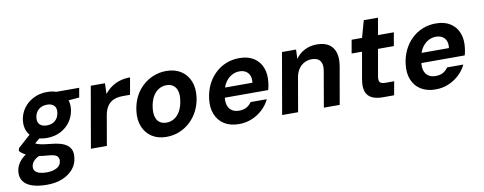

<svg xmlns="http://www.w3.org/2000/svg" viewBox="-103 -1014 4027 1599"><g transform="rotate(-10 1910.5 -214.0)"><path d="M185 232Q112 232 61.5 215Q11 198 -13 164Q-37 130 -31 80Q-26 41 -3 8Q20 -25 60 -51Q100 -77 155 -96L198 -29Q146 -14 121.5 9.5Q97 33 94 61Q91 84 103.5 99.5Q116 115 141 122.5Q166 130 200 130Q252 130 286 111.5Q320 93 324 58Q328 30 311 13.5Q294 -3 236 -7Q186 -10 147.5 -18Q109 -26 81 -36Q53 -46 33.5 -59Q14 -72 3 -86L8 -109L134 -222L229 -191L77 -68L128 -137Q138 -130 148 -124.5Q158 -119 174 -114Q190 -109 215.5 -105Q241 -101 281 -97Q345 -91 384 -73.5Q423 -56 439 -25Q455 6 448 51Q443 101 410.5 141.5Q378 182 321 207Q264 232 185 232ZM252 -152Q191 -152 150 -175.5Q109 -199 91.5 -239.5Q74 -280 80 -331Q87 -387 119 -431.5Q151 -476 202.5 -502.5Q254 -529 319 -529Q381 -529 421.5 -505Q462 -481 479.5 -441Q497 -401 490 -351Q483 -295 451.5 -250Q420 -205 369 -178.5Q318 -152 252 -152ZM270 -255Q313 -255 340.5 -278.5Q368 -302 374 -345Q379 -385 359 -405Q339 -425 300 -425Q259 -425 230 -402Q201 -379 195 -335Q190 -295 211 -275Q232 -255 270 -255ZM387 -422 381 -517H589L575 -437Z M597 0 687 -517H807L804 -426Q829 -459 862 -482Q895 -505 935 -517Q975 -529 1021 -529L996 -386H934Q906 -386 880.5 -380Q855 -374 834 -359Q813 -344 798 -318Q783 -292 776 -254L732 0Z M1235 12Q1163 12 1112.5 -21Q1062 -54 1038.5 -112.5Q1015 -171 1025 -247Q1033 -309 1058.5 -360.5Q1084 -412 1124.5 -449.5Q1165 -487 1216.5 -508Q1268 -529 1327 -529Q1399 -529 1450 -496Q1501 -463 1524.5 -405Q1548 -347 1538 -270Q1530 -209 1504 -157.5Q1478 -106 1437.5 -68Q1397 -30 1346 -9Q1295 12 1235 12ZM1255 -105Q1292 -105 1322.5 -124Q1353 -143 1373 -180Q1393 -217 1400 -269Q1407 -316 1397 -348Q1387 -380 1364 -396Q1341 -412 1308 -412Q1271 -412 1240.5 -393Q1210 -374 1190 -337.5Q1170 -301 1163 -248Q1157 -202 1166.5 -169.5Q1176 -137 1199 -121Q1222 -105 1255 -105Z M1849 12Q1776 12 1725.5 -19.5Q1675 -51 1652 -108Q1629 -165 1639 -241Q1647 -303 1672 -355Q1697 -407 1737.5 -446.5Q1778 -486 1830.5 -507.5Q1883 -529 1944 -529Q2018 -529 2066.5 -497.5Q2115 -466 2136 -411.5Q2157 -357 2148 -287Q2147 -272 2143.5 -256.5Q2140 -241 2136 -225H1732L1746 -308H2017Q2022 -344 2011.5 -369Q2001 -394 1979 -407Q1957 -420 1926 -420Q1892 -420 1861 -403Q1830 -386 1807.5 -353Q1785 -320 1776 -269L1771 -240Q1764 -197 1772.5 -165.5Q1781 -134 1805.5 -116Q1830 -98 1867 -98Q1907 -98 1932 -112.5Q1957 -127 1974 -152H2111Q2089 -105 2049.5 -68Q2010 -31 1959 -9.5Q1908 12 1849 12Z M2214 0 2304 -517H2423L2420 -439Q2449 -480 2495 -504.5Q2541 -529 2600 -529Q2663 -529 2701.5 -503.5Q2740 -478 2754 -430Q2768 -382 2756 -314L2701 0H2567L2619 -301Q2629 -356 2608 -385.5Q2587 -415 2536 -415Q2504 -415 2476 -401Q2448 -387 2428 -359.5Q2408 -332 2400 -293L2349 0Z M3066 0Q3011 0 2974.5 -17.5Q2938 -35 2924 -74Q2910 -113 2921 -177L2961 -404H2873L2893 -517H2981L3021 -660H3141L3116 -517H3250L3230 -404H3096L3056 -176Q3050 -141 3063 -128Q3076 -115 3110 -115H3182L3161 0Z M3511 12Q3438 12 3387.5 -19.5Q3337 -51 3314 -108Q3291 -165 3301 -241Q3309 -303 3334 -355Q3359 -407 3399.5 -446.5Q3440 -486 3492.5 -507.5Q3545 -529 3606 -529Q3680 -529 3728.5 -497.5Q3777 -466 3798 -411.5Q3819 -357 3810 -287Q3809 -272 3805.5 -256.5Q3802 -241 3798 -225H3394L3408 -308H3679Q3684 -344 3673.5 -369Q3663 -394 3641 -407Q3619 -420 3588 -420Q3554 -420 3523 -403Q3492 -386 3469.5 -353Q3447 -320 3438 -269L3433 -240Q3426 -197 3434.5 -165.5Q3443 -134 3467.5 -116Q3492 -98 3529 -98Q3569 -98 3594 -112.5Q3619 -127 3636 -152H3773Q3751 -105 3711.5 -68Q3672 -31 3621 -9.5Q3570 12 3511 12Z"/></g></svg>

Font: DM Sans 11pt
Style: Bold Italic
Weight: 700
Italic angle: -10°
Version: Version 4.004;gftools[0.9.30]